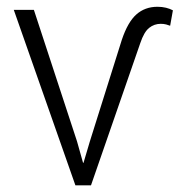

<svg xmlns="http://www.w3.org/2000/svg" viewBox="-20 -558 540 578"><path d="M211.9 -132.3 230 -67.9H231.4L250.5 -132.3L346.7 -438Q364.7 -491.7 390.6 -514.6Q416.5 -537.6 454.1 -537.6Q467.8 -537.6 479.7 -534.7Q491.7 -531.7 500.5 -526.9L492.2 -480.5Q487.8 -482.4 480.2 -484.4Q472.7 -486.3 463.9 -486.3Q444.3 -486.3 429 -474.1Q413.6 -461.9 402.3 -428.2L253.9 0H207L21.5 -528.3H82Z"/></svg>

Font: Roboto Web
Style: Light
Weight: 300
Designer: Google
Version: Version 1.200310; 2013